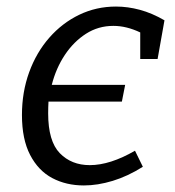

<svg xmlns="http://www.w3.org/2000/svg" viewBox="-20 -557 534 586"><path d="M236 9Q182 9 139.5 -13.5Q97 -36 72 -84Q47 -132 47 -206Q47 -276 69 -336.5Q91 -397 130.5 -442Q170 -487 222 -512Q274 -537 334 -537Q370 -537 407 -527Q444 -517 482 -495L461 -377H408V-458Q366 -478 326 -478Q280 -478 242.5 -454Q205 -430 178 -389.5Q151 -349 138 -298H362L352 -247H128Q127 -229 127 -211Q127 -126 162.5 -89.5Q198 -53 254 -53Q316 -53 392 -97L416 -48Q370 -19 324 -5Q278 9 236 9Z"/></svg>

Font: Bitter
Style: Italic
Weight: 400
Italic angle: -9°
Designer: Sol Matas, and Bitter project Authors
Foundry: Sol Matas
Version: Version 2.001